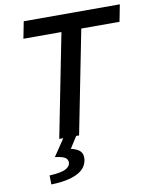

<svg xmlns="http://www.w3.org/2000/svg" viewBox="-95 -725 820 1029"><g transform="rotate(-10 314.5 -210.5)"><path d="M184 0 295 -562H88L106 -654H629L611 -562H403L292 0ZM100 233 99 184Q158 181 184.5 169Q211 157 213 134Q214 117 199.5 107Q185 97 144 92L212 -9H282L236 63Q273 72 287 88Q301 104 298 131Q292 181 240 206Q188 231 100 233Z"/></g></svg>

Font: Source Code Pro Semibold
Style: Italic
Weight: 600
Italic angle: -11°
Monospace: yes
Designer: Paul D. Hunt, Teo Tuominen
Foundry: Adobe Systems Incorporated
Version: Version 1.050;PS 1.000;hotconv 16.6.51;makeotf.lib2.5.65220